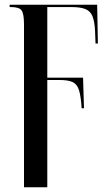

<svg xmlns="http://www.w3.org/2000/svg" viewBox="-20 -556 470 816"><path d="M82 -452Q82 -498 71.5 -512Q61 -526 27 -526H21V-536H393L396 -371H386L384 -425Q382 -465 373 -487Q364 -509 343 -517.5Q322 -526 283 -526H181V-226H333L337 -96H327Q324 -146 316 -172Q308 -198 289 -207Q270 -216 234 -216H181V240H82Z"/></svg>

Font: Noto Serif Display ExtraCondensed Medium
Style: Regular
Weight: 500
Width: 2
Designer: Monotype Design Team
Foundry: Monotype Imaging Inc.
Version: Version 2.009